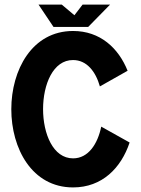

<svg xmlns="http://www.w3.org/2000/svg" viewBox="-20 -819 616 839"><path d="M365.2 -701.2 460.9 -798.8H340.8L305.2 -752.4L250 -798.8H148.4L213.9 -701.2ZM422.4 -265.6C406.7 -189.5 365.7 -127 299.3 -127C124.5 -127 124.5 -557.6 299.3 -556.6C358.9 -556.6 397.9 -506.8 416.5 -441.4L537.6 -509.8C497.6 -609.4 417.5 -683.6 299.3 -683.6C-60.1 -683.6 -61 0 299.3 0C426.3 0 509.3 -85 546.4 -196.3Z"/></svg>

Font: Saman Dere
Style: Regular
Weight: 400
Designer: Tuna Ça_lar Gümü_
Foundry: Tuna Ça_lar Gümü_
Version: Version 1.001;hotconv 1.0.109;makeotfexe 2.5.65596